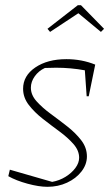

<svg xmlns="http://www.w3.org/2000/svg" viewBox="-20 -713 430 740"><path d="M12 -34 18 -59 181 -12Q209 -17 232.5 -31.5Q256 -46 270.5 -65.5Q285 -85 285 -105Q285 -133 263 -158Q241 -183 209 -206.5Q177 -230 145 -255Q113 -280 91 -308.5Q69 -337 69 -371Q69 -421 116 -453Q163 -485 236 -485Q295 -485 347 -464L322 -342H314L307 -442Q280 -447 252 -449.5Q224 -452 196 -452Q173 -452 153 -451Q129 -440 114 -419Q99 -398 99 -375Q99 -347 121 -322.5Q143 -298 175 -274.5Q207 -251 239 -226Q271 -201 293 -172.5Q315 -144 315 -110Q315 -79 294 -52Q273 -25 238.5 -9Q204 7 163 7Q130 7 86 -5Q42 -17 12 -34ZM292 -693 381 -602 369 -590 282 -662 173 -590 163 -602 280 -693Z"/></svg>

Font: Piazzolla Thin
Style: Italic
Weight: 100
Italic angle: -11.3°
Designer: Juan Pablo del Peral
Foundry: Huerta Tipografica
Version: Version 1.330